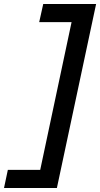

<svg xmlns="http://www.w3.org/2000/svg" viewBox="-70 -720 498 955"><path d="M408 -700 213 215H-50L-31 125H130L286 -610H125L145 -700Z"/></svg>

Font: Red Hat Text SemiBold
Style: Italic
Weight: 600
Italic angle: -12°
Designer: Pentagram, MCKL
Foundry: Pentagram, MCKL
Version: Version 1.023